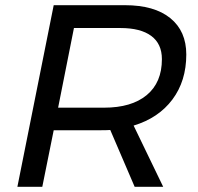

<svg xmlns="http://www.w3.org/2000/svg" viewBox="-20 -720 763 740"><path d="M495 -236 609 0H499L405 -219Q392 -218 365 -218H187L143 0H47L187 -700H461Q575 -700 636.5 -650Q698 -600 698 -510Q698 -408 644.5 -336.5Q591 -265 495 -236ZM604 -492Q604 -551 563 -581.5Q522 -612 444 -612H265L204 -305H381Q487 -305 545.5 -353.5Q604 -402 604 -492Z"/></svg>

Font: TypoPRO Montserrat
Style: Italic
Weight: 400
Italic angle: -11.3°
Designer: Julieta Ulanovsky
Foundry: Julieta Ulanovsky
Version: Version 6.001